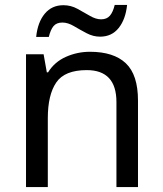

<svg xmlns="http://www.w3.org/2000/svg" viewBox="-20 -755 658 775"><path d="M343 -546Q439 -546 488 -499.5Q537 -453 537 -349V0H450V-343Q450 -472 330 -472Q241 -472 207 -422Q173 -372 173 -278V0H85V-536H156L169 -463H174Q200 -505 246 -525.5Q292 -546 343 -546ZM126 -606Q132 -665 160.5 -699.5Q189 -734 236 -734Q266 -734 292.5 -719.5Q319 -705 343 -691Q367 -677 388 -677Q411 -677 423.5 -691.5Q436 -706 443 -735H493Q487 -677 459 -642Q431 -607 384 -607Q356 -607 329.5 -621Q303 -635 278.5 -649.5Q254 -664 232 -664Q208 -664 196 -649.5Q184 -635 177 -606Z"/></svg>

Font: Noto Sans Khudawadi
Style: Regular
Weight: 400
Designer: Monotype Design Team
Foundry: Monotype Imaging Inc.
Version: Version 2.003; ttfautohint (v1.8.4.7-5d5b)